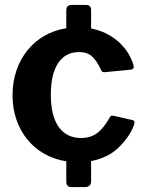

<svg xmlns="http://www.w3.org/2000/svg" viewBox="-20 -762 598 782"><path d="M445 -290C442 -290 439 -291 437 -291C435 -291 432 -292 428 -285C395 -228 365 -200 310 -200C233 -200 187 -259 187 -376C187 -491 230 -550 302 -550C347 -550 367 -527 391 -479C393 -472 397 -468 403 -468H406L511 -478C520 -479 525 -483 525 -489C525 -490 524 -494 523 -499C502 -568 440 -629 351 -646V-721C351 -735 344 -742 329 -742H274C257 -742 250 -735 250 -719V-647C121 -627 31 -519 31 -374C31 -231 120 -125 250 -105V-22C250 -7 257 0 272 0H325C342 0 351 -8 351 -24V-106C398 -115 436 -134 465 -163C494 -192 515 -222 526 -254L528 -263C528 -269 525 -272 519 -273Z"/></svg>

Font: Libre Franklin
Style: Bold
Weight: 700
Designer: Pablo Impallari, Rodrigo Fuenzalida
Foundry: Impallari Type
Version: Version 1.002; ttfautohint (v1.5)